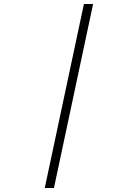

<svg xmlns="http://www.w3.org/2000/svg" viewBox="-20 -751 690 961"><path d="M204 190 400 -731H446L250 190Z"/></svg>

Font: Azeret Mono Thin Thin
Style: Italic
Weight: 250
Italic angle: -12°
Version: Version 1.002